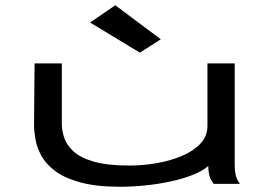

<svg xmlns="http://www.w3.org/2000/svg" viewBox="-20 -702 1040 733"><path d="M439 11Q348 11 287.5 -5.5Q227 -22 191.5 -48.5Q156 -75 138.5 -106.5Q121 -138 115.5 -169.5Q110 -201 110 -226L112 -460H216V-229Q216 -204 225 -176.5Q234 -149 260 -124.5Q286 -100 338 -85Q390 -70 475 -70Q525 -70 577.5 -79Q630 -88 674 -106.5Q718 -125 745 -153.5Q772 -182 772 -222V-460H876V-71Q876 -53 879.5 -35.5Q883 -18 896 0H796Q783 -16 779 -33Q775 -50 775 -68Q753 -49 715 -34Q677 -19 630 -9Q583 1 533.5 6Q484 11 439 11ZM514 -501 324 -616 420 -682 594 -552Z"/></svg>

Font: Inconsolata UltraExpanded Medium
Style: Regular
Weight: 500
Width: 9
Monospace: yes
Designer: Raph Levien, Cyreal, Brenton Simpson
Foundry: Raph Levien, Cyreal, Google
Version: Version 3.001; ttfautohint (v1.8.2.53-6de2)